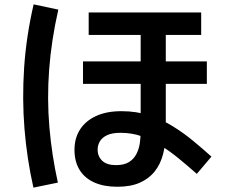

<svg xmlns="http://www.w3.org/2000/svg" viewBox="-20 -801 1040 879"><path d="M133 58Q103 -75 92 -212Q81 -349 90.5 -491.5Q100 -634 134 -781L247 -757Q215 -616 205 -482.5Q195 -349 206 -220Q217 -91 245 35ZM948 -84 881 -5Q838 -43 797 -76.5Q756 -110 714 -136Q672 -162 627.5 -177.5Q583 -193 532 -193Q493 -193 470 -182Q447 -171 437 -153.5Q427 -136 427 -116Q427 -85 448 -65Q469 -45 511 -45Q548 -45 570.5 -59Q593 -73 605 -97Q617 -121 620.5 -148Q624 -175 624 -201V-703H739V-201Q739 -144 727 -97Q715 -50 688.5 -16.5Q662 17 620 35.5Q578 54 517 54Q456 54 412 34.5Q368 15 344.5 -23Q321 -61 321 -115Q321 -168 346 -207.5Q371 -247 419 -269.5Q467 -292 536 -292Q605 -292 663 -273Q721 -254 771 -223Q821 -192 865 -155.5Q909 -119 948 -84ZM901 -744V-641H386V-744ZM927 -520V-417H360V-520Z"/></svg>

Font: Murecho Thin Medium
Style: Regular
Weight: 500
Version: Version 1.010